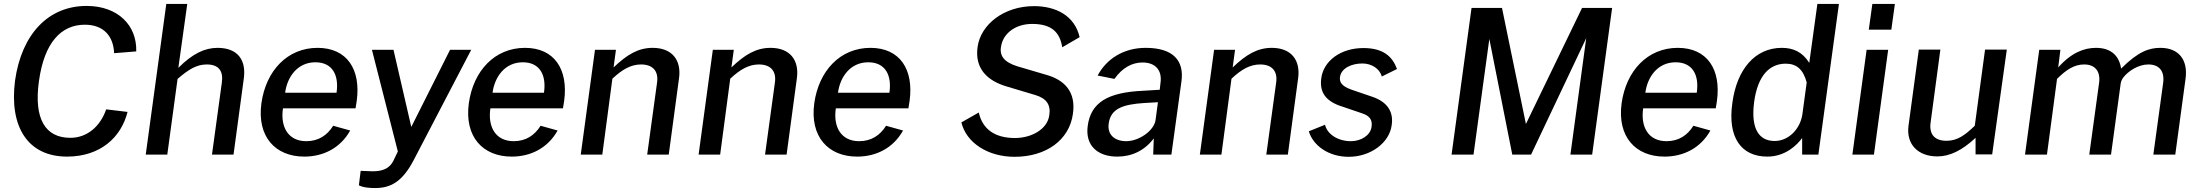

<svg xmlns="http://www.w3.org/2000/svg" viewBox="-20 -782 11126 971"><path d="M418 -752C223 -752 89 -608 56 -374C26 -140 121 10 319 10C488 10 593 -88 625 -216L517 -229C487 -142 420 -85 336 -85C210 -85 150 -179 177 -372C204 -568 290 -657 409 -657C507 -657 554 -596 557 -513L669 -522C673 -653 577 -752 418 -752Z M826 0 878 -383C935 -432 975 -456 1026 -456C1087 -456 1110 -422 1102 -365L1052 0H1161L1213 -385C1226 -480 1181 -540 1080 -540C1015 -540 953 -510 882 -439L927 -762H821L717 0Z M1778 -234 1784 -271C1806 -431 1735 -540 1586 -540C1433 -540 1325 -424 1302 -260C1279 -91 1372 10 1519 10C1616 10 1702 -34 1751 -122L1665 -146C1635 -98 1591 -68 1529 -68C1438 -68 1397 -139 1411 -234ZM1422 -313C1432 -391 1483 -467 1575 -467C1662 -467 1695 -401 1682 -313Z M1877 169C1952 169 2013 141 2072 28L2363 -530H2256L2060 -140L1970 -530H1861L1992 -16L1971 28C1959 52 1937 87 1857 84L1804 82L1795 155C1795 155 1814 169 1877 169Z M2827 -234 2833 -271C2855 -431 2784 -540 2635 -540C2482 -540 2374 -424 2351 -260C2328 -91 2421 10 2568 10C2665 10 2751 -34 2800 -122L2714 -146C2684 -98 2640 -68 2578 -68C2487 -68 2446 -139 2460 -234ZM2471 -313C2481 -391 2532 -467 2624 -467C2711 -467 2744 -401 2731 -313Z M3026 0 3077 -384C3127 -431 3171 -456 3222 -456C3282 -456 3311 -422 3303 -365L3253 0H3362L3414 -386C3427 -479 3378 -540 3281 -540C3208 -540 3151 -506 3083 -441L3095 -530H2989L2917 0Z M3622 0 3673 -384C3723 -431 3767 -456 3818 -456C3878 -456 3907 -422 3899 -365L3849 0H3958L4010 -386C4023 -479 3974 -540 3877 -540C3804 -540 3747 -506 3679 -441L3691 -530H3585L3513 0Z M4574 -234 4580 -271C4602 -431 4531 -540 4382 -540C4229 -540 4121 -424 4098 -260C4075 -91 4168 10 4315 10C4412 10 4498 -34 4547 -122L4461 -146C4431 -98 4387 -68 4325 -68C4234 -68 4193 -139 4207 -234ZM4218 -313C4228 -391 4279 -467 4371 -467C4458 -467 4491 -401 4478 -313Z M5111 11C5271 11 5388 -74 5406 -206C5422 -315 5367 -377 5270 -404L5124 -447C5058 -468 5033 -500 5043 -549C5054 -613 5115 -661 5200 -661C5297 -661 5340 -620 5352 -543L5440 -594C5415 -703 5320 -751 5209 -751C5058 -751 4940 -659 4924 -545C4908 -433 4976 -373 5070 -345L5217 -301C5273 -284 5296 -251 5286 -196C5275 -127 5195 -84 5113 -84C5012 -84 4949 -128 4930 -213L4842 -163C4867 -59 4977 11 5111 11Z M5630 10C5704 10 5768 -20 5815 -82L5812 0H5904L5955 -371C5969 -474 5915 -540 5774 -540C5662 -540 5576 -484 5531 -400L5616 -383C5657 -441 5707 -466 5758 -466C5824 -466 5858 -426 5849 -363L5845 -328L5761 -323C5581 -315 5497 -263 5481 -146C5467 -47 5530 10 5630 10ZM5676 -68C5617 -68 5579 -101 5587 -157C5597 -234 5661 -254 5766 -261L5836 -265L5824 -175C5816 -120 5739 -68 5676 -68Z M6157 0 6208 -384C6258 -431 6302 -456 6353 -456C6413 -456 6442 -422 6434 -365L6384 0H6493L6545 -386C6558 -479 6509 -540 6412 -540C6339 -540 6282 -506 6214 -441L6226 -530H6120L6048 0Z M6801 11C6911 11 7006 -59 7018 -148C7028 -210 7003 -266 6916 -294L6828 -324C6780 -340 6751 -356 6757 -395C6765 -438 6816 -461 6870 -461C6916 -461 6958 -435 6968 -395L7045 -433C7022 -496 6976 -539 6875 -539C6759 -539 6673 -473 6662 -386C6650 -300 6703 -262 6777 -240L6868 -209C6905 -197 6923 -177 6916 -138C6909 -97 6863 -68 6812 -68C6745 -68 6692 -104 6681 -151L6599 -118C6620 -48 6696 11 6801 11Z M7432 0 7512 -585 7628 0H7723L8002 -589L7922 0H8032L8133 -742H7981L7697 -155L7576 -742H7422L7321 0Z M8657 -234 8663 -271C8685 -431 8614 -540 8465 -540C8312 -540 8204 -424 8181 -260C8158 -91 8251 10 8398 10C8495 10 8581 -34 8630 -122L8544 -146C8514 -98 8470 -68 8408 -68C8317 -68 8276 -139 8290 -234ZM8301 -313C8311 -391 8362 -467 8454 -467C8541 -467 8574 -401 8561 -313Z M8918 10C9011 10 9070 -51 9094 -84V0H9176L9280 -762H9171L9130 -464C9095 -520 9048 -540 8991 -540C8855 -540 8763 -430 8741 -261C8716 -88 8785 10 8918 10ZM8955 -69C8880 -69 8833 -124 8851 -265C8869 -401 8930 -460 9011 -460C9064 -460 9099 -433 9117 -365L9095 -203C9084 -130 9026 -69 8955 -69Z M9420 -530 9348 0H9457L9529 -530ZM9449 -762 9431 -632H9545L9563 -762Z M9775 9C9776 9 9777 9 9778 9C9841 9 9904 -22 9971 -85V-1H10055L10129 -531H10019L9967 -146C9917 -98 9879 -70 9824 -70C9760 -70 9735 -107 9744 -165L9793 -531H9684L9632 -147C9619 -51 9681 8 9775 9Z M10332 0 10383 -383C10430 -430 10471 -456 10520 -456C10575 -456 10603 -422 10596 -365L10546 0H10656L10705 -360C10707 -371 10710 -378 10718 -390C10743 -422 10793 -456 10845 -456C10900 -456 10927 -422 10920 -365L10870 0H10981L11033 -384C11046 -480 10998 -540 10906 -540C10849 -540 10794 -522 10707 -435C10698 -497 10659 -540 10580 -540C10519 -540 10455 -515 10389 -441L10400 -530H10293L10221 0Z"/></svg>

Font: Cheyenne Sans Medium
Style: Italic
Weight: 500
Italic angle: -8.13011°
Designer: The Public Sans project authors (U.S. Web Design System), Libre Franklin designed by Pablo Impallari and Rodrigo Fuenzal
Foundry: The Cheyenne Sans Project Authors
Version: Version 2.007